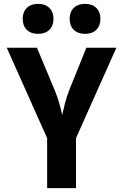

<svg xmlns="http://www.w3.org/2000/svg" viewBox="-20 -978 640 998"><path d="M225 0V-260L15 -730H172L264 -510Q278 -477 288.5 -440Q299 -403 303 -380Q308 -403 317.5 -440Q327 -477 340 -510L429 -730H585L375 -260V0ZM422 -802Q385 -802 363.5 -823Q342 -844 342 -880Q342 -916 363.5 -937Q385 -958 422 -958Q459 -958 480.5 -937Q502 -916 502 -880Q502 -844 480.5 -823Q459 -802 422 -802ZM178 -802Q141 -802 119.5 -823Q98 -844 98 -880Q98 -916 119.5 -937Q141 -958 178 -958Q215 -958 236.5 -937Q258 -916 258 -880Q258 -844 236.5 -823Q215 -802 178 -802Z"/></svg>

Font: JetBrains Mono NL ExtraBold
Style: Regular
Weight: 800
Designer: Philipp Nurullin, Konstantin Bulenkov
Foundry: JetBrains
Version: Version 2.304; ttfautohint (v1.8.4.7-5d5b)